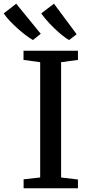

<svg xmlns="http://www.w3.org/2000/svg" viewBox="-89 -1017 479 1037"><path d="M128 -58.5V-681L38 -693.5V-743H332V-693.5L241 -681V-58.5L332 -47.5V0H38.5V-48.5ZM88.5 -801Q71 -811 49.5 -827.2Q28 -843.5 5.8 -863.5Q-16.5 -883.5 -36 -904.2Q-55.5 -925 -69 -944.5L-1.5 -997L131 -834.5L89.5 -801ZM283.5 -801Q260 -814.5 232 -838.8Q204 -863 177.8 -891Q151.5 -919 133.5 -944.5L202.5 -997L325 -832L284.5 -801Z"/></svg>

Font: Merriweather 28pt Medium
Style: Regular
Weight: 500
Version: Version 2.100